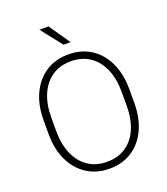

<svg xmlns="http://www.w3.org/2000/svg" viewBox="-164 -1032 1001 1154"><g transform="rotate(-20 336.5 -454.5)"><path d="M610.8 -312.5Q610.8 -214.8 577.1 -142.6Q543.5 -70.3 482.2 -30.3Q420.9 9.8 337.4 9.8Q254.9 9.8 193.1 -30.3Q131.3 -70.3 96.9 -142.6Q62.5 -214.8 62.5 -312.5V-398.4Q62.5 -495.6 96.7 -568.1Q130.9 -640.6 192.4 -680.7Q253.9 -720.7 336.4 -720.7Q419.9 -720.7 481.4 -680.7Q543 -640.6 576.9 -568.1Q610.8 -495.6 610.8 -398.4ZM562 -399.4Q562 -483.4 535.2 -545.7Q508.3 -607.9 458 -642.3Q407.7 -676.8 336.4 -676.8Q266.1 -676.8 215.8 -642.3Q165.5 -607.9 138.7 -545.7Q111.8 -483.4 111.8 -399.4V-312.5Q111.8 -228 138.9 -165.5Q166 -103 216.6 -68.6Q267.1 -34.2 337.4 -34.2Q408.7 -34.2 459 -68.6Q509.3 -103 535.6 -165.5Q562 -228 562 -312.5ZM376 -785.2H330.6L225.1 -919.4H283.2Z"/></g></svg>

Font: Heebo ExtraLight
Style: Regular
Weight: 250
Designer: Oded Ezer
Foundry: Ezer Type House
Version: Version 3.100